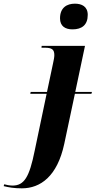

<svg xmlns="http://www.w3.org/2000/svg" viewBox="-160 -786 526 1046"><path d="M235 -626C286 -626 318 -650 318 -705C318 -751 285 -766 248 -766C205 -766 167 -745 167 -686C167 -643 196 -626 235 -626ZM-41 240C60 240 152 175 190 -2L248 -275H338L341 -285H250L303 -536H67L66 -526H84C122 -526 136 -517 136 -486C136 -474 133 -459 129 -441L96 -285H7L5 -275H94L29 35C0 179 -28 225 -92 225C-106 225 -128 221 -137 218L-140 228C-112 235 -83 240 -41 240Z"/></svg>

Font: Noto Serif Display
Style: Bold Italic
Weight: 700
Italic angle: -12°
Designer: Monotype Design Team
Foundry: Monotype Imaging Inc.
Version: Version 2.009